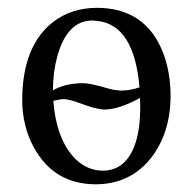

<svg xmlns="http://www.w3.org/2000/svg" viewBox="-20 -462 495 494"><path d="M37.1 -203.1Q37.1 -344.7 118.2 -406.7Q164.6 -441.4 229 -441.9Q355.5 -441.9 400.4 -324.2Q418.5 -275.4 418.9 -216.8Q418.9 -113.8 361.8 -47.4Q309.6 11.7 227.1 12.2Q118.7 12.2 66.9 -83Q37.6 -137.7 37.1 -203.1ZM338.9 -237.3Q325.2 -398.4 230 -408.2Q223.6 -408.7 217.8 -409.2Q152.8 -409.2 127.4 -316.9Q116.2 -276.4 116.2 -229.5Q147 -247.6 192.9 -248Q212.4 -248 256.3 -234.9Q276.4 -229 293 -229Q317.4 -229.5 338.9 -237.3ZM117.2 -202.6Q125 -102.1 174.3 -52.7Q204.6 -23.4 244.1 -22.9Q306.2 -22.9 329.6 -97.2Q340.8 -134.3 340.8 -185.1Q340.8 -197.3 340.3 -210Q285.6 -180.2 249 -180.2Q228 -180.2 180.7 -198.2Q157.2 -207 142.1 -207Q136.7 -207 117.2 -202.6Z"/></svg>

Font: Linux Biolinum Capitals O
Style: Small Caps
Weight: 400
Designer: Philipp H. Poll
Foundry: Philipp H. Poll
Version: Version 1.0.4